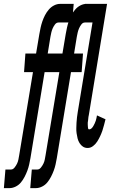

<svg xmlns="http://www.w3.org/2000/svg" viewBox="-79 -755 599 990"><path d="M-59 215 -51 119H-22Q-12 119 -4 109Q4 99 9 88.5Q14 78 16 67Q18 56 20 45L91 -383H45L52 -479H107L124 -580Q127 -597 130.5 -613Q134 -629 139.5 -645Q145 -661 153 -676.5Q161 -692 172.5 -705.5Q184 -719 199.5 -727Q215 -735 231 -735H301L293 -639H223Q212 -639 204.5 -629Q197 -619 192.5 -608.5Q188 -598 185.5 -587Q183 -576 181 -565L167 -479H255L247 -383H151L78 60Q75 77 71.5 93Q68 109 62 125Q56 141 48 156.5Q40 172 29 185.5Q18 199 2 207Q-14 215 -30 215ZM77 215 85 119H114Q124 119 132 109Q140 99 145 88.5Q150 78 152 67Q154 56 156 45L227 -383H181L188 -479H243L260 -580Q263 -597 266.5 -613Q270 -629 275.5 -645Q281 -661 289 -676.5Q297 -692 308.5 -705.5Q320 -719 335.5 -727Q351 -735 367 -735H437L429 -639H359Q348 -639 340.5 -629Q333 -619 328.5 -608.5Q324 -598 321.5 -587Q319 -576 317 -565L303 -479H349L342 -383H287L214 60Q211 77 207.5 93Q204 109 198 125Q192 141 184 156.5Q176 172 165 185.5Q154 199 138 207Q122 215 106 215ZM373 8Q359 8 348.5 1Q338 -6 331 -17.5Q324 -29 321 -41.5Q318 -54 316 -67.5Q314 -81 314.5 -94.5Q315 -108 315.5 -122Q316 -136 318 -150Q320 -164 322 -178L398 -639H351L359 -735H473L379 -162Q378 -157 377 -152Q376 -147 376 -142.5Q376 -138 375 -133Q374 -128 373.5 -123Q373 -118 373.5 -113Q374 -108 374 -103.5Q374 -99 375 -93.5Q376 -88 381 -88Q388 -88 393.5 -93.5Q399 -99 402.5 -105.5Q406 -112 409.5 -119Q413 -126 415 -133Q417 -140 418.5 -146.5Q420 -153 421 -160L465 -140Q461 -125 457.5 -110.5Q454 -96 449 -81.5Q444 -67 437.5 -53Q431 -39 422.5 -25.5Q414 -12 401 -2Q388 8 373 8Z"/></svg>

Font: Iosevka Curly Slab
Style: Bold Italic
Weight: 700
Italic angle: -9°
Monospace: yes
Designer: Belleve Invis
Foundry: Belleve Invis
Version: Version 22.1.2; ttfautohint (v1.8.4)